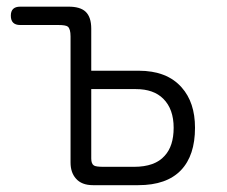

<svg xmlns="http://www.w3.org/2000/svg" viewBox="-20 -542 665 562"><path d="M150.4 -468.8Q172.9 -468.8 178.7 -463.9Q186.5 -457 186.5 -435.5V-66.4Q186.5 -37.1 202.1 -19.5Q218.8 0 252 0H384.8Q467.8 0 509.8 -43.9Q550.8 -86.9 550.8 -168Q550.8 -242.2 511.7 -286.1Q468.8 -335 385.7 -335H247.1V-458Q247.1 -492.2 230.5 -507.8Q214.8 -522.5 180.7 -522.5H39.1Q11.7 -522.5 11.7 -496.1Q11.7 -468.8 39.1 -468.8ZM247.1 -281.2H377.9Q429.7 -281.2 458 -252.9Q488.3 -222.7 488.3 -168Q488.3 -114.3 461.9 -85.9Q433.6 -53.7 372.1 -53.7H283.2Q260.7 -53.7 254.9 -57.6Q247.1 -62.5 247.1 -78.1Z"/></svg>

Font: Gulim
Style: Regular
Weight: 400
Version: Version 2.21